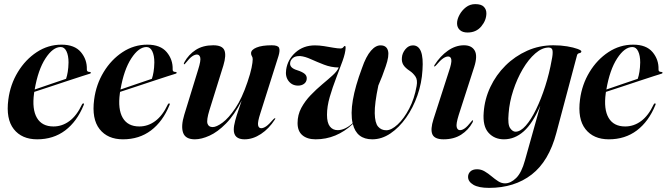

<svg xmlns="http://www.w3.org/2000/svg" viewBox="-20 -668 3240 933"><path d="M386.5 -157Q354 -77.5 296.8 -34.2Q239.5 9 160.5 9Q86 9 47 -40.5Q8 -90 20.5 -184.5Q30 -257.5 66.8 -318Q103.5 -378.5 158.8 -414.8Q214 -451 279 -451Q342.5 -451 373 -414.8Q403.5 -378.5 402 -331Q401 -318.5 415.5 -318.5Q421 -318 421.5 -315Q422.5 -312 417 -310Q409.5 -308 379.5 -298.2Q349.5 -288.5 308 -274.8Q266.5 -261 223.5 -246.8Q180.5 -232.5 146.5 -221.5Q146 -218 145.5 -214.5Q135 -137 159.5 -95.2Q184 -53.5 240 -53.5Q282 -53.5 317.5 -79.8Q353 -106 378.5 -160.5Q382 -166.5 385.5 -165.5Q390 -164.5 386.5 -157ZM275 -439.5Q237 -439.5 201 -384.2Q165 -329 148.5 -233Q186.5 -246 230.8 -261.2Q275 -276.5 301 -285Q306 -299 309.2 -318.8Q312.5 -338.5 313 -364.5Q313 -398 303 -418.8Q293 -439.5 275 -439.5Z M803.5 -157Q771 -77.5 713.8 -34.2Q656.5 9 577.5 9Q503 9 464 -40.5Q425 -90 437.5 -184.5Q447 -257.5 483.8 -318Q520.5 -378.5 575.8 -414.8Q631 -451 696 -451Q759.5 -451 790 -414.8Q820.5 -378.5 819 -331Q818 -318.5 832.5 -318.5Q838 -318 838.5 -315Q839.5 -312 834 -310Q826.5 -308 796.5 -298.2Q766.5 -288.5 725 -274.8Q683.5 -261 640.5 -246.8Q597.5 -232.5 563.5 -221.5Q563 -218 562.5 -214.5Q552 -137 576.5 -95.2Q601 -53.5 657 -53.5Q699 -53.5 734.5 -79.8Q770 -106 795.5 -160.5Q799 -166.5 802.5 -165.5Q807 -164.5 803.5 -157ZM692 -439.5Q654 -439.5 618 -384.2Q582 -329 565.5 -233Q603.5 -246 647.8 -261.2Q692 -276.5 718 -285Q723 -299 726.2 -318.8Q729.5 -338.5 730 -364.5Q730 -398 720 -418.8Q710 -439.5 692 -439.5Z M1316.5 -93.5Q1320 -93 1315.5 -87Q1287.5 -43 1248.2 -17Q1209 9 1168.5 9Q1116 9 1116 -38Q1116 -56 1123 -82Q1130 -108 1139.2 -134.2Q1148.5 -160.5 1154.5 -179.5Q1119 -109 1078.2 -67.8Q1037.5 -26.5 998.2 -8.8Q959 9 927 9Q881 9 869.8 -23Q858.5 -55 875.5 -110.5L943 -330Q957 -374.5 953 -388.8Q949 -403 937 -403Q926.5 -403 913.8 -394.2Q901 -385.5 882 -361.5Q877 -355 875 -355.5Q871 -356 876 -366Q896.5 -403 931.2 -425.5Q966 -448 1016 -448Q1060 -448 1070.2 -424Q1080.5 -400 1065.5 -350L997.5 -132Q983 -84.5 988.2 -67.5Q993.5 -50.5 1013.5 -50.5Q1032 -50.5 1061.5 -72.2Q1091 -94 1123.5 -142Q1156 -190 1182.5 -269Q1197 -311.5 1202.5 -338.8Q1208 -366 1208 -380Q1208 -389.5 1204 -395.2Q1200 -401 1200 -409.5Q1200 -426 1226.5 -437Q1253 -448 1300.5 -448Q1330.5 -448 1336 -435.8Q1341.5 -423.5 1333.5 -396.5L1245 -117Q1231.5 -75.5 1234 -60.2Q1236.5 -45 1249.5 -45Q1260 -45 1273.5 -54.2Q1287 -63.5 1309 -89Q1314 -94 1316.5 -93.5Z M1832.5 -447.5Q1859 -446 1865.5 -421.2Q1872 -396.5 1854.5 -346Q1837.5 -295.5 1818.5 -252.5Q1800 -164.5 1801 -117.5Q1802 -70.5 1817.2 -52.8Q1832.5 -35 1857 -35Q1882 -35 1912.5 -63.2Q1943 -91.5 1968.5 -140.2Q1994 -189 2004.5 -250Q2010 -280 1998.5 -296.5Q1987 -313 1972 -323Q1949 -338 1940 -352.8Q1931 -367.5 1933 -388Q1934.5 -410 1950 -428.8Q1965.5 -447.5 1986.5 -447.5Q2041.5 -447.5 2033 -328Q2029.5 -264.5 2008.5 -204.5Q1987.5 -144.5 1953.5 -96.2Q1919.5 -48 1877.2 -19.5Q1835 9 1789 9Q1713 9 1694.5 -65.5Q1614.5 9 1514 9Q1473 9 1449.5 -10.8Q1426 -30.5 1426 -70Q1426 -110 1444.2 -143.8Q1462.5 -177.5 1490 -206Q1517.5 -234.5 1546.2 -258.5Q1575 -282.5 1597 -302.5Q1619 -322.5 1626 -340Q1588.5 -340.5 1554.5 -353.8Q1520.5 -367 1491.2 -380.2Q1462 -393.5 1439.5 -395.5Q1414.5 -396.5 1402.8 -385.8Q1391 -375 1390 -363Q1386 -338.5 1423.5 -327Q1447.5 -319.5 1459.8 -309.8Q1472 -300 1470.5 -284Q1469 -269 1457.2 -260.5Q1445.5 -252 1428.5 -252Q1399.5 -252 1382.5 -274Q1365.5 -296 1370.5 -329Q1377.5 -379 1416 -413.2Q1454.5 -447.5 1510.5 -447.5Q1531 -447.5 1554.8 -443.8Q1578.5 -440 1599.8 -436.2Q1621 -432.5 1634 -432.5Q1644 -432.5 1648.5 -438.8Q1653 -445 1656 -444.5Q1660 -444 1659.5 -435.5Q1658.5 -410.5 1644.8 -372.2Q1631 -334 1613.5 -288.8Q1596 -243.5 1582.5 -197.2Q1569 -151 1569 -110Q1569 -71.5 1583 -53.5Q1597 -35.5 1621 -35.5Q1655.5 -35.5 1693.5 -69Q1673 -160.5 1739 -337Q1758.5 -394 1782.8 -421.8Q1807 -449.5 1832.5 -447.5Z M2252 -510Q2227.5 -510 2214.2 -522.5Q2201 -535 2201 -554.5Q2201 -574 2212.8 -595.8Q2224.5 -617.5 2244.2 -632.8Q2264 -648 2289.5 -648Q2318.5 -648 2331 -635.2Q2343.5 -622.5 2343.5 -603.5Q2343.5 -569.5 2318.8 -539.8Q2294 -510 2252 -510ZM2209 -109Q2195.5 -65.5 2199.2 -50.5Q2203 -35.5 2215.5 -35.5Q2226 -35.5 2238.8 -44.5Q2251.5 -53.5 2270 -77Q2275 -84 2277 -83.5Q2281 -82.5 2276 -72.5Q2256 -36 2220.8 -13.5Q2185.5 9 2135.5 9Q2092 9 2081.2 -15Q2070.5 -39 2086.5 -89L2161.5 -321.5Q2175.5 -362.5 2173.2 -378Q2171 -393.5 2157.5 -393.5Q2147 -393.5 2133.5 -384.5Q2120 -375.5 2098 -349.5Q2093 -344.5 2090.5 -345Q2088 -345.5 2091.5 -352Q2119.5 -396 2156.8 -422Q2194 -448 2234.5 -448Q2272 -448 2286.8 -422.2Q2301.5 -396.5 2284.5 -343Z M2683.5 -22Q2647.5 115 2563.8 180Q2480 245 2356.5 245Q2306 245 2280.2 229.8Q2254.5 214.5 2254.5 191.5Q2254.5 176 2265.8 165.2Q2277 154.5 2298.5 154.5Q2318 154.5 2335.2 164.8Q2352.5 175 2368.8 188.8Q2385 202.5 2401 212.8Q2417 223 2434 223Q2461.5 223 2488 197.2Q2514.5 171.5 2531 111L2605.5 -154.5Q2568.5 -68 2524.8 -29.5Q2481 9 2429 9Q2382.5 9 2353.8 -23Q2325 -55 2330.5 -122Q2335 -186.5 2362.8 -245.2Q2390.5 -304 2436.5 -349.5Q2482.5 -395 2541.8 -421.5Q2601 -448 2669 -448Q2705 -448 2736 -442.8Q2767 -437.5 2786 -430.5Q2805 -423.5 2805 -418.5Q2805 -411.5 2795.5 -409.8Q2786 -408 2784 -399.5ZM2451.5 -116.5Q2446.5 -63 2458.8 -45.5Q2471 -28 2485 -28Q2509 -28 2535 -57.5Q2561 -87 2585.2 -137Q2609.5 -187 2629.5 -249.2Q2649.5 -311.5 2661 -377Q2667 -404.5 2665.2 -420.8Q2663.5 -437 2646.5 -437Q2614 -437 2581 -408.2Q2548 -379.5 2520.2 -332.2Q2492.5 -285 2474 -228.5Q2455.5 -172 2451.5 -116.5Z M3164.5 -157Q3132 -77.5 3074.8 -34.2Q3017.5 9 2938.5 9Q2864 9 2825 -40.5Q2786 -90 2798.5 -184.5Q2808 -257.5 2844.8 -318Q2881.5 -378.5 2936.8 -414.8Q2992 -451 3057 -451Q3120.5 -451 3151 -414.8Q3181.5 -378.5 3180 -331Q3179 -318.5 3193.5 -318.5Q3199 -318 3199.5 -315Q3200.5 -312 3195 -310Q3187.5 -308 3157.5 -298.2Q3127.5 -288.5 3086 -274.8Q3044.5 -261 3001.5 -246.8Q2958.5 -232.5 2924.5 -221.5Q2924 -218 2923.5 -214.5Q2913 -137 2937.5 -95.2Q2962 -53.5 3018 -53.5Q3060 -53.5 3095.5 -79.8Q3131 -106 3156.5 -160.5Q3160 -166.5 3163.5 -165.5Q3168 -164.5 3164.5 -157ZM3053 -439.5Q3015 -439.5 2979 -384.2Q2943 -329 2926.5 -233Q2964.5 -246 3008.8 -261.2Q3053 -276.5 3079 -285Q3084 -299 3087.2 -318.8Q3090.5 -338.5 3091 -364.5Q3091 -398 3081 -418.8Q3071 -439.5 3053 -439.5Z"/></svg>

Font: Fraunces 144pt SemiBold
Style: Italic
Weight: 600
Italic angle: -16°
Version: Version 1.000;[0bf87f6ff]